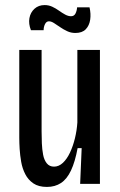

<svg xmlns="http://www.w3.org/2000/svg" viewBox="-20 -725 474 757"><path d="M165 12Q132 12 111.5 -2Q91 -16 79.5 -38.5Q68 -61 63.5 -87Q59 -113 57.5 -137.5Q56 -162 56 -181V-528H144V-207Q144 -184 145 -160Q146 -136 150 -115Q154 -94 164.5 -81Q175 -68 193 -68Q212 -68 228 -83Q244 -98 256 -123.5Q268 -149 275.5 -180Q283 -211 285 -242V-528H374V-205V0H296L302 -141H286Q276 -87 260 -53Q244 -19 220.5 -3.5Q197 12 165 12ZM277 -595Q260 -595 245 -602Q230 -609 217 -618Q204 -627 193 -634Q182 -641 173 -641Q163 -641 157.5 -630Q152 -619 152 -606H102Q92 -631 96 -653.5Q100 -676 116 -690.5Q132 -705 156 -705Q172 -705 186 -698.5Q200 -692 212.5 -683Q225 -674 237 -667.5Q249 -661 260 -661Q272 -661 277.5 -671.5Q283 -682 284 -696H333Q339 -670 335.5 -647Q332 -624 318 -609.5Q304 -595 277 -595Z"/></svg>

Font: Bricolage Grotesque Condensed
Style: Regular
Weight: 400
Width: 3
Designer: Mathieu Triay
Foundry: Atelier Triay
Version: Version 1.000;gftools[0.9.30]